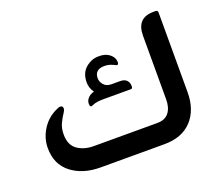

<svg xmlns="http://www.w3.org/2000/svg" viewBox="-98 -694 953 833"><g transform="rotate(-20 378.5 -278.0)"><path d="M681 -556H690Q701 -556 701 -546V-178Q701 -96 656 -48Q611 0 530 0H235Q153 0 100.5 -41Q48 -82 48 -157Q48 -203 74 -243.5Q100 -284 144 -303Q154 -308 159 -308Q172 -308 172 -296Q172 -290 170 -286Q168 -282 166 -279Q153 -260 143 -238.5Q133 -217 133 -189Q133 -140 163.5 -118.5Q194 -97 239 -97H532Q568 -97 585.5 -119.5Q603 -142 603 -180V-474Q603 -556 681 -556ZM288 -263Q284 -263 282 -268Q278 -286 289 -300Q300 -314 320 -319Q304 -341 304 -367Q304 -410 331 -433Q358 -456 390 -456Q421 -457 440.5 -442Q460 -427 461 -406Q461 -392 454 -393Q451 -393 447.5 -395Q444 -397 439 -399Q421 -408 400 -408Q355 -408 355 -367Q355 -352 367 -337.5Q379 -323 402 -323H442Q462 -323 472 -313Q482 -303 482 -287V-283Q482 -274 474 -274H348Q333 -274 320.5 -272.5Q308 -271 297 -266Q291 -263 288 -263Z"/></g></svg>

Font: Zain
Style: Bold
Weight: 700
Designer: Zain,Boutros
Foundry: Mobile Telecommunications Company (Zain), 2024
Version: Version 1.50; ttfautohint (v1.8.4)